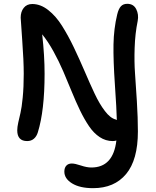

<svg xmlns="http://www.w3.org/2000/svg" viewBox="-20 -776 824 1011"><path d="M470.2 214.8Q400.4 214.8 359.6 189.7Q318.8 164.6 318.8 127.9Q318.8 107.4 329.3 96.2Q339.8 85 357.9 85Q375 85 406 95.5Q437 106 460.9 106Q576.2 106 592.8 -36.1Q584 -33.2 573.2 -33.2Q536.6 -33.2 505.1 -54Q473.6 -74.7 448.7 -111.6Q423.8 -148.4 401.6 -194.3Q379.4 -240.2 357.2 -294.7Q335 -349.1 313 -400.4Q291 -451.7 262 -504.6Q232.9 -557.6 202.1 -595.2Q214.8 -483.4 214.8 -387.2Q214.8 -193.8 179.2 -79.1Q172.9 -58.1 158.7 -45.7Q144.5 -33.2 123 -33.2Q70.8 -33.2 70.8 -89.8Q70.8 -106.4 76.2 -131.1Q81.5 -155.8 87.9 -181.9Q94.2 -208 99.6 -262.7Q105 -317.4 105 -387.2Q105 -455.1 96.9 -565.9Q88.9 -676.8 88.9 -683.1Q88.9 -714.4 105 -734.6Q121.1 -754.9 149.9 -754.9Q193.4 -754.9 233.9 -723.1Q274.4 -691.4 306.6 -640.1Q338.9 -588.9 368.7 -526.6Q398.4 -464.4 425.8 -400.4Q453.1 -336.4 478.5 -282.5Q503.9 -228.5 532.5 -191.2Q561 -153.8 588.9 -147Q589.8 -146.5 592 -145.5Q594.2 -144.5 595.2 -144Q593.8 -202.6 585 -330.3Q576.2 -458 577.6 -541.5Q579.1 -625 597.2 -700.2Q604.5 -730 616.7 -742.9Q628.9 -755.9 649.9 -755.9Q683.1 -755.9 697.3 -727.8Q711.4 -699.7 705.1 -666Q691.4 -599.1 689 -524.4Q686.5 -449.7 690.9 -390.6Q695.3 -331.5 700.7 -242.9Q706.1 -154.3 706.1 -84Q706.1 65.9 644 140.4Q582 214.8 470.2 214.8Z"/></svg>

Font: Shantell Sans Irregular Bouncy
Style: Regular
Weight: 500
Designer: Stephen Nixon, Anya Danilova, Shantell Martin
Foundry: Arrow Type
Version: Version 1.006;[9816181b4]